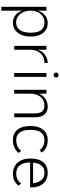

<svg xmlns="http://www.w3.org/2000/svg" viewBox="1006 -1734 927 2980"><g transform="rotate(90 1470.0 -243.5)"><path d="M85 -500H145V200H85ZM333 20Q266 20 220.5 -15Q175 -50 152 -110.5Q129 -171 129 -247Q129 -325 153 -387Q177 -449 224 -484.5Q271 -520 339 -520Q405 -520 451.5 -486.5Q498 -453 522.5 -393.5Q547 -334 547 -256Q547 -178 522 -115.5Q497 -53 449 -16.5Q401 20 333 20ZM329 -30Q404 -30 445.5 -87.5Q487 -145 487 -257Q487 -364 447.5 -416.5Q408 -469 332 -469Q275 -469 233 -442Q191 -415 168 -366.5Q145 -318 145 -255Q145 -193 167.5 -142Q190 -91 231.5 -60.5Q273 -30 329 -30Z M691 -500H751V-365Q766 -412 796 -446Q826 -480 867.5 -499.5Q909 -519 956 -520V-470Q909 -470 871.5 -454Q834 -438 807 -408.5Q780 -379 765.5 -337.5Q751 -296 751 -246V0H691Z M1113 -500H1173V0H1113ZM1105 -650Q1105 -659 1109.5 -667.5Q1114 -676 1122.5 -681.5Q1131 -687 1144 -687Q1164 -687 1173 -675.5Q1182 -664 1182 -650Q1182 -636 1173 -624Q1164 -612 1144 -612Q1131 -612 1122.5 -618Q1114 -624 1109.5 -632.5Q1105 -641 1105 -650Z M1740 -307Q1740 -400 1709 -434.5Q1678 -469 1619 -469Q1531 -469 1482 -408Q1433 -347 1433 -237L1424 -277L1421 -327Q1425 -381 1454.5 -425Q1484 -469 1531 -494.5Q1578 -520 1636 -520Q1709 -520 1754.5 -472Q1800 -424 1800 -314V0H1740ZM1373 -500H1433V0H1373Z M2354 -70Q2324 -30 2273.5 -5Q2223 20 2157 20Q2048 20 1991.5 -51Q1935 -122 1935 -250Q1935 -378 1991.5 -449Q2048 -520 2157 -520Q2222 -520 2270 -495Q2318 -470 2348 -430L2312 -394Q2279 -436 2239.5 -452.5Q2200 -469 2157 -469Q2077 -469 2036 -416Q1995 -363 1995 -253Q1995 -142 2035 -86.5Q2075 -31 2157 -31Q2202 -31 2243 -47.5Q2284 -64 2318 -106Z M2677 20Q2609 20 2555.5 -10.5Q2502 -41 2471 -102Q2440 -163 2440 -254Q2440 -384 2498.5 -452Q2557 -520 2661 -520Q2732 -520 2784.5 -488Q2837 -456 2864 -395Q2891 -334 2887 -247H2501Q2501 -144 2544 -87.5Q2587 -31 2676 -31Q2719 -31 2756.5 -47.5Q2794 -64 2827 -106L2863 -70Q2834 -30 2787.5 -5Q2741 20 2677 20ZM2503 -293H2823Q2814 -374 2774.5 -422Q2735 -470 2662 -470Q2585 -470 2548 -422Q2511 -374 2503 -293Z"/></g></svg>

Font: Moderustic Light
Style: Regular
Weight: 300
Designer: Tural Alisoy
Foundry: TAFT Foundry
Version: Version 2.120